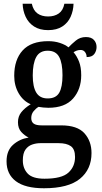

<svg xmlns="http://www.w3.org/2000/svg" viewBox="-20 -767 545 1026"><path d="M215 239Q115 239 65 201.5Q15 164 15 95Q15 38 49.5 7Q84 -24 133 -32Q112 -42 94 -61.5Q76 -81 76 -114Q76 -145 94 -167.5Q112 -190 144 -210Q104 -227 80 -268Q56 -309 56 -362Q56 -448 101 -497.5Q146 -547 238 -547Q272 -547 300.5 -537.5Q329 -528 346 -514Q362 -531 385 -550Q408 -569 439 -569Q468 -569 482 -553.5Q496 -538 496 -516Q496 -495 484 -478.5Q472 -462 443 -462Q443 -477 434.5 -488.5Q426 -500 411 -500Q399 -500 390 -496.5Q381 -493 373 -488Q391 -467 402.5 -437.5Q414 -408 414 -365Q414 -290 370.5 -240.5Q327 -191 238 -191Q227 -191 211 -192.5Q195 -194 186 -196Q171 -187 159 -172Q147 -157 147 -136Q147 -116 160 -106.5Q173 -97 203 -97H307Q393 -97 431 -55Q469 -13 469 51Q469 138 407 188.5Q345 239 215 239ZM235 -241Q279 -241 296.5 -271.5Q314 -302 314 -365Q314 -430 296 -463Q278 -496 235 -496Q192 -496 173.5 -462Q155 -428 155 -364Q155 -303 174 -272Q193 -241 235 -241ZM218 188Q310 188 345.5 155.5Q381 123 381 72Q381 30 358.5 14Q336 -2 293 -2H196Q173 -2 151.5 5.5Q130 13 116 32.5Q102 52 102 90Q102 133 128 160.5Q154 188 218 188ZM237 -606Q192 -606 162 -625.5Q132 -645 117 -677.5Q102 -710 101 -747H150Q158 -711 180.5 -695Q203 -679 237 -679Q271 -679 294 -695Q317 -711 324 -747H373Q372 -710 357.5 -677.5Q343 -645 313 -625.5Q283 -606 237 -606Z"/></svg>

Font: Noto Serif Thai SemiCondensed Medium
Style: Regular
Weight: 500
Width: 4
Designer: Monotype Design Team
Foundry: Monotype Imaging Inc.
Version: Version 2.002; ttfautohint (v1.8.4.7-5d5b)